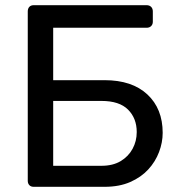

<svg xmlns="http://www.w3.org/2000/svg" viewBox="-20 -720 680 740"><path d="M110 0Q99 0 93 -6.5Q87 -13 87 -23V-676Q87 -687 93 -693.5Q99 -700 110 -700H545Q556 -700 562.5 -693.5Q569 -687 569 -676V-636Q569 -626 562.5 -619.5Q556 -613 545 -613H185V-411H383Q489 -411 548 -356Q607 -301 607 -208Q607 -171 593 -134Q579 -97 551.5 -67Q524 -37 482 -18.5Q440 0 383 0ZM185 -81H371Q415 -81 445 -99Q475 -117 491 -146.5Q507 -176 507 -211Q507 -264 473.5 -297.5Q440 -331 371 -331H185Z"/></svg>

Font: Rubik Light
Style: Regular
Weight: 400
Version: Version 2.101